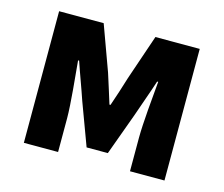

<svg xmlns="http://www.w3.org/2000/svg" viewBox="-77 -597 815 699"><g transform="rotate(15 330.0 -248.0)"><path d="M65 0H194V-127C194 -180 183 -285 178 -341H182C196 -299 217 -244 231 -202L290 -43H370L428 -202C442 -244 462 -297 476 -341H480C475 -285 465 -180 465 -127V0H595V-496H428L370 -326C358 -286 346 -250 334 -215H330C319 -250 308 -286 295 -326L233 -496H65Z"/></g></svg>

Font: Giro Sans Regular
Style: Bold
Weight: 700
Designer: Paul D. Hunt
Foundry: Adobe Systems Incorporated
Version: Version 1.000;PS 1.0;hotconv 1.0.88;makeotf.lib2.5.647800